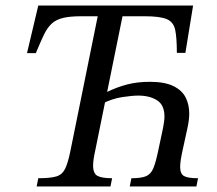

<svg xmlns="http://www.w3.org/2000/svg" viewBox="-20 -677 787 697"><path d="M381 0H113L119 -30Q163 -30 184.5 -36.5Q206 -43 216.5 -64.5Q227 -86 236 -131L338 -634H428L326 -132Q322 -114 320 -100.5Q318 -87 318 -76Q318 -47 334 -38.5Q350 -30 387 -30ZM693 0H451L457 -30Q493 -30 510.5 -37.5Q528 -45 537 -67Q546 -89 555 -133L572 -213Q574 -224 575.5 -234.5Q577 -245 577 -254Q577 -296 550 -313Q523 -330 482 -330Q460 -330 423.5 -324.5Q387 -319 350 -300L366 -342Q405 -361 442 -370.5Q479 -380 524 -380Q578 -380 609.5 -364.5Q641 -349 654 -323Q667 -297 667 -265Q667 -255 665.5 -241.5Q664 -228 660 -210L643 -132Q634 -92 634 -71Q634 -46 648 -38Q662 -30 699 -30ZM110 -484H78L119 -657H681L653 -485H622Q622 -540 616 -568.5Q610 -597 585.5 -607.5Q561 -618 505 -618H276Q234 -618 209 -612Q184 -606 168 -591.5Q152 -577 139.5 -551Q127 -525 110 -484Z"/></svg>

Font: STIX Two Text
Style: Italic
Weight: 400
Italic angle: -12°
Designer: Ross Mills, John Hudson & Paul Hanslow, Tiro Typeworks Ltd; with prior portions MicroPress Inc. and Coen Hoffman, Elsevi
Foundry: Tiro Typeworks Ltd
Version: Version 2.13 b171